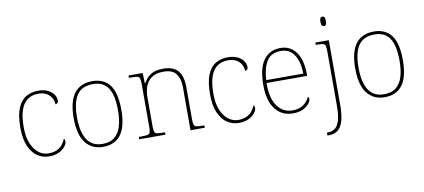

<svg xmlns="http://www.w3.org/2000/svg" viewBox="-83 -1044 3513 1591"><g transform="rotate(-10 1674.0 -249.0)"><path d="M259 10Q205 10 161 -19.5Q117 -49 90.5 -110Q64 -171 64 -263Q64 -369 89.5 -430Q115 -491 160 -516.5Q205 -542 262 -542Q308 -542 341 -526.5Q374 -511 391.5 -486.5Q409 -462 409 -433Q409 -425 406 -419Q403 -413 397.5 -410Q392 -407 384 -406Q384 -434 370 -459.5Q356 -485 328.5 -501Q301 -517 258 -517Q209 -517 171.5 -493Q134 -469 113 -413.5Q92 -358 92 -264Q92 -184 115 -128Q138 -72 176 -43.5Q214 -15 259 -15Q301 -16 329 -29Q357 -42 375 -64.5Q393 -87 404 -114Q409 -108 410.5 -101.5Q412 -95 412 -86Q412 -70 394.5 -47Q377 -24 343 -7Q309 10 259 10Z M713 10Q620 10 566.5 -58Q513 -126 513 -267Q513 -407 565 -474.5Q617 -542 718 -542Q813 -542 863.5 -476.5Q914 -411 914 -267Q914 -126 863 -58Q812 10 713 10ZM713 -15Q777 -15 815 -46.5Q853 -78 869.5 -134.5Q886 -191 886 -267Q886 -395 845.5 -456Q805 -517 718 -517Q624 -517 582.5 -454.5Q541 -392 541 -267Q541 -148 582.5 -81.5Q624 -15 713 -15Z M1017 0V-20H1040Q1077 -20 1093 -24Q1109 -28 1113 -43.5Q1117 -59 1117 -94V-442Q1117 -477 1113 -492.5Q1109 -508 1094.5 -512Q1080 -516 1050 -516H1022V-536H1141L1144 -449H1148Q1168 -485 1192 -505Q1216 -525 1245.5 -533.5Q1275 -542 1312 -542Q1398 -542 1437.5 -496.5Q1477 -451 1477 -357V-94Q1477 -59 1481 -43.5Q1485 -28 1501.5 -24Q1518 -20 1554 -20H1569V0H1449V-365Q1449 -432 1418.5 -474.5Q1388 -517 1312 -517Q1247 -517 1210.5 -490Q1174 -463 1159.5 -421Q1145 -379 1145 -334V-94Q1145 -59 1149 -43.5Q1153 -28 1169.5 -24Q1186 -20 1222 -20H1238V0Z M1855 10Q1801 10 1757 -19.5Q1713 -49 1686.5 -110Q1660 -171 1660 -263Q1660 -369 1685.5 -430Q1711 -491 1756 -516.5Q1801 -542 1858 -542Q1904 -542 1937 -526.5Q1970 -511 1987.5 -486.5Q2005 -462 2005 -433Q2005 -425 2002 -419Q1999 -413 1993.5 -410Q1988 -407 1980 -406Q1980 -434 1966 -459.5Q1952 -485 1924.5 -501Q1897 -517 1854 -517Q1805 -517 1767.5 -493Q1730 -469 1709 -413.5Q1688 -358 1688 -264Q1688 -184 1711 -128Q1734 -72 1772 -43.5Q1810 -15 1855 -15Q1897 -16 1925 -29Q1953 -42 1971 -64.5Q1989 -87 2000 -114Q2005 -108 2006.5 -101.5Q2008 -95 2008 -86Q2008 -70 1990.5 -47Q1973 -24 1939 -7Q1905 10 1855 10Z M2310 10Q2217 10 2162.5 -60.5Q2108 -131 2108 -262Q2108 -404 2158 -473Q2208 -542 2301 -542Q2384 -542 2431.5 -475.5Q2479 -409 2479 -290V-276H2137Q2136 -146 2184.5 -80.5Q2233 -15 2311 -15Q2368 -15 2403 -40.5Q2438 -66 2455 -103Q2460 -100 2462 -96Q2464 -92 2464 -85Q2464 -68 2446.5 -45.5Q2429 -23 2395 -6.5Q2361 10 2310 10ZM2451 -300Q2450 -397 2412 -457Q2374 -517 2300 -517Q2216 -517 2180 -458Q2144 -399 2139 -300Z M2559 240V215H2570Q2604 215 2628.5 196Q2653 177 2666 131.5Q2679 86 2679 8V-438Q2679 -475 2675 -491.5Q2671 -508 2656.5 -512Q2642 -516 2612 -516H2594V-536H2707V8Q2707 97 2690.5 148Q2674 199 2644 219.5Q2614 240 2575 240ZM2688 -658Q2678 -658 2671.5 -666Q2665 -674 2665 -698Q2665 -721 2671.5 -729.5Q2678 -738 2688 -738Q2699 -738 2705 -729.5Q2711 -721 2711 -698Q2711 -674 2705 -666Q2699 -658 2688 -658Z M3082 10Q2989 10 2935.5 -58Q2882 -126 2882 -267Q2882 -407 2934 -474.5Q2986 -542 3087 -542Q3182 -542 3232.5 -476.5Q3283 -411 3283 -267Q3283 -126 3232 -58Q3181 10 3082 10ZM3082 -15Q3146 -15 3184 -46.5Q3222 -78 3238.5 -134.5Q3255 -191 3255 -267Q3255 -395 3214.5 -456Q3174 -517 3087 -517Q2993 -517 2951.5 -454.5Q2910 -392 2910 -267Q2910 -148 2951.5 -81.5Q2993 -15 3082 -15Z"/></g></svg>

Font: Noto Serif Armenian Thin
Style: Regular
Weight: 250
Version: Version 2.007